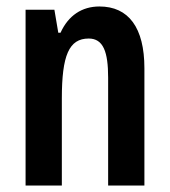

<svg xmlns="http://www.w3.org/2000/svg" viewBox="-20 -573 524 593"><path d="M287 -553C233 -553 191 -525 167 -472H160L148 -543H59V0H171V-269C171 -402 193 -454 254 -454C299 -454 314 -413 314 -333V0H426V-362C426 -488 377 -553 287 -553Z"/></svg>

Font: Noto Sans Lao Looped ExtraCondensed SemiBold
Style: Regular
Weight: 600
Width: 2
Designer: Mark Frömberg, Ben Mitchell
Foundry: The Fontpad Ltd
Version: Version 1.002